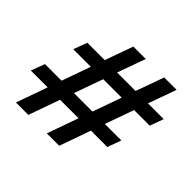

<svg xmlns="http://www.w3.org/2000/svg" viewBox="-163 -898 1095 1095"><g transform="rotate(45 385.0 -350.5)"><path d="M624 -530H751L721 -447H595L533 -273H666L636 -190H504L437 -1H337L404 -190H255L188 -1H88L155 -190H19L50 -273H184L246 -447H104L135 -530H275L336 -700H436L375 -530H524L585 -700H685ZM284 -273H433L495 -447H346Z"/></g></svg>

Font: Tilda Sans Semibold
Style: Regular
Weight: 600
Designer: ParaType Ltd
Foundry: ParaType Ltd
Version: Version 1.009